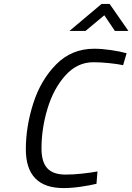

<svg xmlns="http://www.w3.org/2000/svg" viewBox="-20 -951 676 981"><path d="M112 -188Q112 -304 150 -423Q188 -542 267 -622Q346 -702 461 -702Q501 -702 548 -695Q595 -688 627 -679L609 -618Q581 -624 538 -628.5Q495 -633 457 -633Q375 -633 314.5 -566Q254 -499 223 -397Q192 -295 192 -192Q192 -124 221.5 -91.5Q251 -59 315 -59Q355 -59 400.5 -64Q446 -69 478 -75L473 -12Q441 -4 393 3Q345 10 305 10Q208 10 160 -40Q112 -90 112 -188ZM499 -931H540L636 -793H567L513 -873L417 -793H335Z"/></svg>

Font: Cairo
Style: Italic
Weight: 400
Italic angle: -13°
Designer: Mohamed Gaber, Accademia di Belle Arti di Urbino and others
Foundry: Kief Type Foundry, Accademia di Belle Arti di Urbino and others
Version: Version 3.011